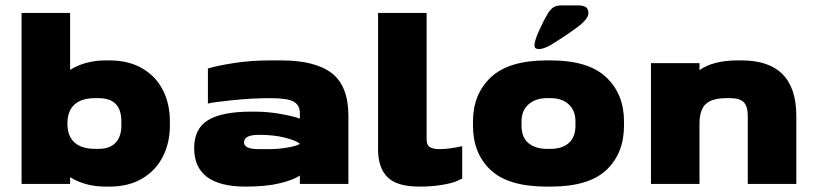

<svg xmlns="http://www.w3.org/2000/svg" viewBox="-20 -682 3023 712"><path d="M610 -232V-216Q610 -153 584 -101.5Q558 -50 507.5 -20Q457 10 386 10H372Q296 10 240 -25V0H60V-634H240V-423Q297 -458 372 -458H386Q457 -458 507.5 -428.5Q558 -399 584 -348Q610 -297 610 -232ZM430 -232Q430 -318 346 -318H332Q283 -318 256.5 -294.5Q230 -271 230 -224Q230 -177 256.5 -153.5Q283 -130 332 -130H346Q387 -130 408.5 -152.5Q430 -175 430 -216Z M1272 -252V0H1092V-31Q1069 -15 1018 -2.5Q967 10 891 10Q700 10 700 -133Q700 -205 751.5 -236.5Q803 -268 912 -268H923Q975 -268 1023.5 -259Q1072 -250 1092 -242V-262Q1092 -292 1069 -305Q1046 -318 982 -318Q915 -318 842.5 -310.5Q770 -303 751 -298V-428Q788 -439 849.5 -448.5Q911 -458 982 -458H1022Q1149 -458 1210.5 -410.5Q1272 -363 1272 -252ZM1092 -149Q1080 -160 1038.5 -171Q997 -182 940 -182Q885 -182 885 -154Q885 -129 940 -129H980Q1015 -129 1050 -135.5Q1085 -142 1092 -149Z M1535 10Q1452 10 1417 -25Q1382 -60 1382 -128V-634H1562V-170Q1561 -146 1572.5 -137.5Q1584 -129 1610 -129Q1645 -129 1694 -140V-20Q1692 -19 1675 -11Q1658 -3 1620 3.5Q1582 10 1535 10Z M1734 -216V-232Q1734 -333 1800.5 -395.5Q1867 -458 2008 -458H2022Q2162 -458 2228 -395.5Q2294 -333 2294 -232V-216Q2294 -113 2228.5 -51.5Q2163 10 2022 10H2008Q1865 10 1799.5 -51.5Q1734 -113 1734 -216ZM2114 -216V-232Q2114 -272 2089 -295Q2064 -318 2022 -318H2008Q1966 -318 1940 -295Q1914 -272 1914 -232V-216Q1914 -173 1939.5 -151.5Q1965 -130 2008 -130H2022Q2065 -130 2089.5 -152Q2114 -174 2114 -216ZM2012 -633Q2022 -648 2032.5 -655Q2043 -662 2062 -662H2123Q2143 -662 2152.5 -655.5Q2162 -649 2162 -633Q2162 -612 2121.5 -581.5Q2081 -551 2022 -515Q1996 -500 1978 -500Q1962 -500 1962 -514Q1962 -531 1979.5 -569.5Q1997 -608 2012 -633Z M2933 -252V0H2753V-252Q2753 -288 2738 -303Q2723 -318 2689 -318H2675Q2620 -318 2597 -296Q2574 -274 2574 -224V0H2394V-448H2574V-422Q2625 -458 2716 -458H2730Q2933 -458 2933 -252Z"/></svg>

Font: Dashboard
Style: Regular
Weight: 400
Designer: jaiki
Version: Version 1.000